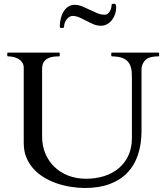

<svg xmlns="http://www.w3.org/2000/svg" viewBox="-20 -961 856 995"><path d="M21.5 -668.9Q17.6 -668.9 17.6 -672.9V-684.6Q17.6 -688.5 21 -688.5H285.6Q288.1 -688.5 288.8 -687Q289.6 -685.5 289.6 -684.6V-672.9Q289.6 -671.9 288.8 -670.4Q288.1 -668.9 285.6 -668.9Q271 -668.9 255.6 -667Q240.2 -665 227.3 -658.2Q214.4 -651.4 206.3 -638.4Q198.2 -625.5 198.2 -603.5V-253.9Q198.2 -205.1 215.3 -164.8Q232.4 -124.5 262.7 -95.5Q293 -66.4 334.7 -50.5Q376.5 -34.7 426.3 -34.7Q476.1 -34.7 519.5 -48.3Q563 -62 595 -88.9Q627 -115.7 645.3 -155Q663.6 -194.3 663.6 -245.6V-556.2Q663.6 -572.8 662.4 -590.3Q661.1 -607.9 654.3 -623.5Q647.5 -639.2 632.8 -650.6Q618.2 -662.1 591.3 -666.5Q579.1 -668.5 571 -668.7Q563 -668.9 560.5 -668.9Q556.6 -668.9 556.6 -672.9V-684.6Q556.6 -688.5 560.5 -688.5H800.8Q803.2 -688.5 804 -687Q804.7 -685.5 804.7 -684.6V-672.9Q804.7 -671.9 803.7 -670.4Q802.7 -668.9 800.8 -668.9Q783.2 -668.9 769.8 -666.3Q756.3 -663.6 749.5 -660.6Q741.2 -657.2 734.4 -650.6Q727.5 -644 722.9 -636Q718.3 -627.9 715.8 -619.4Q713.4 -610.8 713.4 -603.5V-283.7Q713.4 -214.8 695.3 -159.9Q677.2 -105 640.9 -66.7Q604.5 -28.3 549.3 -7.6Q494.1 13.2 420.4 13.2Q385.3 13.2 347.9 7.3Q310.5 1.5 275.1 -10.5Q239.7 -22.5 208.5 -41.3Q177.2 -60.1 153.8 -85.9Q130.4 -111.8 116.7 -145Q103 -178.2 103 -219.7V-610.4Q103 -624.5 96.4 -635.5Q89.8 -646.5 78.6 -653.8Q67.4 -661.1 52.7 -665Q38.1 -668.9 21.5 -668.9ZM575.2 -941.4Q577.6 -941.4 578.9 -939Q580.1 -936.5 580.8 -933.3Q581.5 -930.2 581.8 -926.8Q582 -923.3 582 -921.4Q582 -905.3 576.7 -888.7Q571.3 -872.1 561 -858.4Q550.8 -844.7 536.1 -836.2Q521.5 -827.6 502.9 -827.6Q482.9 -827.6 464.4 -835.4Q445.8 -843.3 428 -852.8Q410.2 -862.3 392.1 -870.4Q374 -878.4 355 -878.4Q348.1 -878.4 340.6 -874Q333 -869.6 326.7 -862.1Q320.3 -854.5 316.2 -844.2Q312 -834 312 -822.3Q312 -818.4 309.6 -817.4Q307.1 -816.4 304.2 -816.4H293.9Q290 -816.4 290 -824.2Q290 -846.7 295.4 -867.2Q300.8 -887.7 310.5 -902.8Q320.3 -918 334.5 -927Q348.6 -936 366.2 -936Q386.7 -936 406.2 -928Q425.8 -919.9 445.1 -910.4Q464.4 -900.9 483.6 -892.8Q502.9 -884.8 522 -884.8Q530.8 -884.8 537.6 -889.6Q544.4 -894.5 549.1 -902.1Q553.7 -909.7 555.9 -918.5Q558.1 -927.2 558.1 -934.6Q558.1 -937.5 560.5 -939.5Q563 -941.4 565.9 -941.4Z"/></svg>

Font: Kurinto Book Core
Style: Regular
Weight: 400
Designer: Kurinto was developed by Clint Goss from a range of fonts that are compatible with the SIL Open Font License Version 1.1
Foundry: Clinton F. Goss
Version: Version 2.196; July 25, 2020